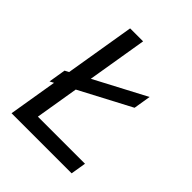

<svg xmlns="http://www.w3.org/2000/svg" viewBox="-203 -849 971 971"><g transform="rotate(45 282.5 -364.0)"><path d="M42.5 0 163.1 -727.5H255.9L148.9 -82H485.8L472.2 0ZM64.5 -249.5 79.6 -341.8 478 -551.8 462.9 -459.5Z"/></g></svg>

Font: Inter Variable
Style: Italic
Weight: 400
Italic angle: -9.39999°
Designer: Rasmus Andersson
Foundry: rsms
Version: Version 4.001;git-9221beed3